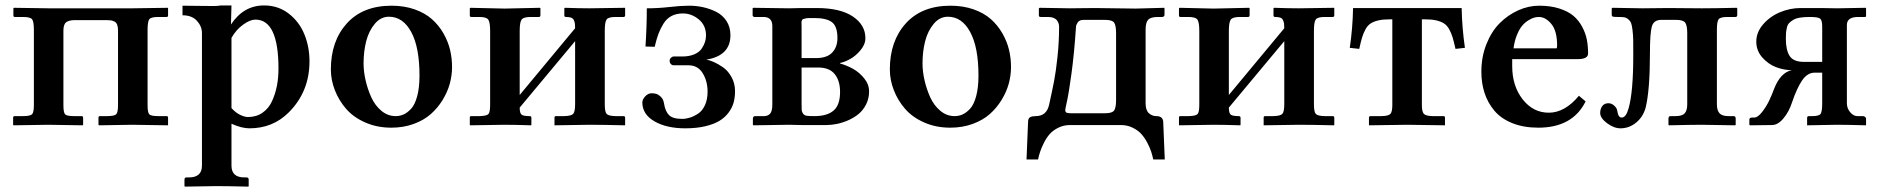

<svg xmlns="http://www.w3.org/2000/svg" viewBox="-20 -465 6988 714"><path d="M106 -353Q106 -385.3 99.1 -393.6Q92.3 -401.9 64.9 -401.9H35.2Q29.8 -401.9 29.8 -407.2V-434.1L32.2 -436L160.2 -434.1H252H377.9H472.2L604 -436L605 -434.1V-408.2Q605 -401.9 600.1 -401.9H568.8Q542 -401.9 535.4 -393.6Q528.8 -385.3 528.8 -354V-74.2Q528.8 -45.9 535.4 -39.6Q542 -33.2 568.8 -33.2H600.1Q605 -33.2 605 -26.9V-1L604 1L472.2 -1L348.1 1L346.2 -1V-27.8Q346.2 -33.2 352.1 -33.2H377.9Q405.8 -33.2 412.4 -40.3Q418.9 -47.4 418.9 -74.2V-351.1Q418.9 -364.3 415.8 -372.8Q412.6 -381.3 405.8 -384.8Q398.9 -388.2 393.1 -389.2Q387.2 -390.1 377.9 -390.1H256.8Q237.3 -390.1 226.6 -382.6Q215.8 -375 215.8 -351.1V-74.2Q215.8 -45.9 222.4 -39.6Q229 -33.2 255.9 -33.2H283.2Q289.1 -33.2 289.1 -26.9V-1L287.1 1L159.2 -1L30.8 1L28.8 -1V-27.8Q28.8 -33.2 35.2 -33.2H64.9Q92.8 -33.2 99.4 -40.3Q106 -47.4 106 -74.2Z M840.8 -324.2V-63Q857.4 -44.9 874 -37.4Q890.6 -29.8 901.9 -29.8Q933.1 -29.8 956.1 -45.7Q979 -61.5 991.5 -88.6Q1003.9 -115.7 1009.8 -146Q1015.6 -176.3 1015.6 -210Q1015.6 -392.1 929.7 -392.1Q910.2 -392.1 884.3 -373.5Q858.4 -355 840.8 -324.2ZM731 150.9V-341.8Q731 -367.2 712.2 -387.7Q693.4 -408.2 658.7 -408.2V-443.8Q683.6 -443.8 721.2 -443.1Q758.8 -442.4 776.1 -442.6Q793.5 -442.9 800.8 -444.8H840.8L838.9 -374Q885.7 -444.8 961.9 -444.8Q1014.2 -444.8 1053.5 -414.6Q1092.8 -384.3 1111.8 -337.6Q1130.9 -291 1130.9 -236.8Q1130.9 -124 1053.7 -46.9Q994.6 12.2 907.7 12.2Q878.4 12.2 840.8 -4.9V150.9Q840.8 194.8 888.7 194.8H897Q904.8 194.8 904.8 203.1V227.1L903.8 229Q822.8 227.1 783.7 227.1L668 229L666 227.1V203.1Q666 194.8 673.8 194.8H682.6Q731 194.8 731 150.9Z M1426.3 -402.8Q1396 -402.8 1373.8 -376.5Q1351.6 -350.1 1341.8 -311.8Q1332 -273.4 1332 -229Q1332 -199.7 1339.4 -167Q1346.7 -134.3 1360.6 -103.5Q1374.5 -72.8 1398.2 -53Q1421.9 -33.2 1451.2 -33.2Q1466.8 -33.2 1480.7 -39.3Q1494.6 -45.4 1508.8 -60.5Q1522.9 -75.7 1531.5 -107.4Q1540 -139.2 1540 -184.1Q1540 -289.1 1509.3 -345.9Q1478.5 -402.8 1426.3 -402.8ZM1210.4 -207Q1210.4 -312.5 1270 -378.2Q1329.6 -443.8 1436 -443.8Q1483.4 -443.8 1522 -430.2Q1560.5 -416.5 1585.9 -394Q1611.3 -371.6 1628.7 -341.6Q1646 -311.5 1653.6 -280Q1661.1 -248.5 1661.1 -215.8Q1661.1 -184.6 1652.6 -153.6Q1644 -122.6 1625.7 -92.8Q1607.4 -63 1581.5 -40.3Q1555.7 -17.6 1517.8 -3.9Q1480 9.8 1435.1 9.8Q1382.3 9.8 1338.4 -9.5Q1294.4 -28.8 1267.3 -60.1Q1240.2 -91.3 1225.3 -129.4Q1210.4 -167.5 1210.4 -207Z M1856 -433.1 1987.8 -436 1989.7 -434.1V-408.2Q1989.7 -401.9 1983.9 -401.9H1953.6Q1926.8 -401.9 1919.7 -392.1Q1912.6 -382.3 1912.6 -350.1V-111.8L2118.7 -359.9Q2118.7 -371.1 2117.9 -377Q2117.2 -382.8 2114.3 -389.6Q2111.3 -396.5 2104.2 -399.2Q2097.2 -401.9 2085 -401.9Q2078.6 -401.9 2078.6 -407.2V-434.1L2081.1 -436Q2135.7 -434.1 2171.9 -434.1L2303.7 -436L2304.7 -434.1V-408.2Q2304.7 -401.9 2298.8 -401.9H2269Q2242.2 -401.9 2235.6 -392.3Q2229 -382.8 2229 -350.1V-77.1Q2229 -49.3 2235.8 -41.5Q2242.7 -33.7 2269 -33.2H2298.8Q2304.7 -33.2 2304.7 -26.9V-1L2303.7 1Q2222.7 -1 2171.9 -1L2042 1V-1V-27.8Q2042 -33.2 2047.9 -33.2H2077.6Q2104.5 -33.7 2111.6 -41.7Q2118.7 -49.8 2118.7 -77.1V-312L1912.6 -64.9Q1912.6 -45.4 1918.9 -39.3Q1925.3 -33.2 1949.7 -33.2Q1956.1 -33.2 1956.1 -26.9V-1L1954.6 1Q1895 -1 1856 -1L1728 1L1727.1 -1V-27.8Q1727.1 -33.2 1731.9 -33.2H1762.7Q1790 -33.7 1796.4 -41Q1802.7 -48.3 1802.7 -75.2V-349.1Q1802.7 -381.8 1795.9 -391.8Q1789.1 -401.9 1762.7 -401.9H1732.9Q1727.1 -401.9 1727.1 -407.2V-434.1L1730 -436Z M2516.6 -22.9Q2530.8 -22.9 2545.7 -27.6Q2560.5 -32.2 2576.2 -42.5Q2591.8 -52.7 2601.6 -74Q2611.3 -95.2 2611.3 -124Q2611.3 -163.1 2593.3 -192.6Q2575.2 -222.2 2540.5 -222.2H2485.4Q2479 -222.2 2474.6 -227.1Q2470.2 -231.9 2470.2 -238.8Q2470.2 -245.6 2475.1 -250.2Q2480 -254.9 2485.4 -254.9H2516.6Q2543 -254.9 2561.8 -262.9Q2580.6 -271 2589.4 -284.2Q2598.1 -297.4 2601.8 -309.1Q2605.5 -320.8 2605.5 -333Q2605.5 -370.6 2578.6 -392.8Q2551.8 -415 2519.5 -415Q2495.1 -415 2477.1 -405.5Q2459 -396 2447.3 -377Q2435.5 -357.9 2428.5 -338.9Q2421.4 -319.8 2414.6 -291L2380.4 -292Q2385.3 -366.7 2385.3 -434.1Q2427.2 -434.1 2470 -439Q2512.7 -443.8 2542.5 -443.8Q2568.4 -443.8 2593.5 -438.5Q2618.7 -433.1 2642.6 -421.4Q2666.5 -409.7 2681.4 -387.2Q2696.3 -364.7 2696.3 -334Q2696.3 -257.8 2606.4 -243.2Q2617.7 -241.7 2634 -234.6Q2650.4 -227.5 2668.9 -214.6Q2687.5 -201.7 2700.4 -178.2Q2713.4 -154.8 2713.4 -126Q2713.4 -103.5 2708.3 -84.2Q2703.1 -64.9 2689.9 -46.9Q2676.8 -28.8 2656.2 -16.1Q2635.7 -3.4 2603 4.4Q2570.3 12.2 2528.3 12.2Q2458.5 12.2 2413.6 -13.9Q2368.7 -40 2368.7 -84Q2368.7 -95.2 2379.4 -106.7Q2390.1 -118.2 2403.3 -118.2Q2411.1 -118.2 2419.4 -116.2Q2427.7 -114.3 2437.3 -105.2Q2446.8 -96.2 2449.2 -81.1Q2453.6 -51.8 2467.5 -37.4Q2481.4 -22.9 2516.6 -22.9Z M2960.9 -249H3014.2Q3055.7 -249 3075 -269.8Q3094.2 -290.5 3094.2 -323.2Q3094.2 -367.2 3073.7 -382.6Q3053.2 -397.9 3008.8 -397.9H2988.3Q2980.5 -397.9 2974.6 -396.2Q2968.8 -394.5 2966.3 -394Q2963.9 -393.6 2962.2 -389.4Q2960.4 -385.3 2960.4 -383.8Q2960.4 -382.3 2960.7 -374.8Q2960.9 -367.2 2960.9 -363.8ZM2960.9 -213.9V-77.1Q2960.9 -60.5 2961.4 -54.7Q2961.9 -48.8 2966.6 -42.2Q2971.2 -35.6 2980.7 -34.4Q2990.2 -33.2 3008.8 -33.2Q3056.2 -33.2 3080.1 -54Q3104 -74.7 3104 -123Q3104 -164.6 3084.2 -189.2Q3064.5 -213.9 3022.9 -213.9ZM2782.2 1 2779.8 -1V-23.9Q2779.8 -33.2 2789.1 -33.2H2820.8Q2835.9 -33.2 2844 -42.5Q2852.1 -51.8 2852.1 -76.2V-368.2Q2852.1 -401.9 2818.8 -401.9H2785.2Q2783.2 -401.9 2781 -403.8Q2778.8 -405.8 2778.8 -407.2V-434.1L2780.8 -436L2914.1 -434.1L2960 -435.1H3017.1Q3105 -435.1 3151.6 -403.6Q3198.2 -372.1 3198.2 -323.2Q3198.2 -299.8 3179.9 -278.1Q3161.6 -256.3 3140.4 -244.9Q3119.1 -233.4 3104 -231V-229Q3129.4 -221.7 3152.3 -209Q3175.3 -196.3 3193.6 -173.8Q3211.9 -151.4 3211.9 -125Q3211.9 -98.6 3200.9 -76.9Q3189.9 -55.2 3173.1 -41.3Q3156.2 -27.3 3134.5 -17.8Q3112.8 -8.3 3092.3 -4.2Q3071.8 0 3053.2 0H2960.9L2914.1 -1Z M3504.9 -402.8Q3474.6 -402.8 3452.4 -376.5Q3430.2 -350.1 3420.4 -311.8Q3410.6 -273.4 3410.6 -229Q3410.6 -199.7 3418 -167Q3425.3 -134.3 3439.2 -103.5Q3453.1 -72.8 3476.8 -53Q3500.5 -33.2 3529.8 -33.2Q3545.4 -33.2 3559.3 -39.3Q3573.2 -45.4 3587.4 -60.5Q3601.6 -75.7 3610.1 -107.4Q3618.7 -139.2 3618.7 -184.1Q3618.7 -289.1 3587.9 -345.9Q3557.1 -402.8 3504.9 -402.8ZM3289.1 -207Q3289.1 -312.5 3348.6 -378.2Q3408.2 -443.8 3514.6 -443.8Q3562 -443.8 3600.6 -430.2Q3639.2 -416.5 3664.6 -394Q3689.9 -371.6 3707.3 -341.6Q3724.6 -311.5 3732.2 -280Q3739.7 -248.5 3739.7 -215.8Q3739.7 -184.6 3731.2 -153.6Q3722.7 -122.6 3704.3 -92.8Q3686 -63 3660.2 -40.3Q3634.3 -17.6 3596.4 -3.9Q3558.6 9.8 3513.7 9.8Q3460.9 9.8 3417 -9.5Q3373 -28.8 3345.9 -60.1Q3318.8 -91.3 3304 -129.4Q3289.1 -167.5 3289.1 -207Z M3941.4 -56.2Q3941.4 -47.9 3946.5 -45.9Q3951.7 -43.9 3961.4 -43.9H4090.3Q4116.2 -43.9 4123.3 -54.4Q4130.4 -64.9 4130.4 -92.8V-341.8Q4130.4 -370.1 4123.3 -380.6Q4116.2 -391.1 4089.4 -391.1H4009.3Q3994.1 -391.1 3987.8 -381.6Q3981.4 -372.1 3981.4 -365.2Q3974.6 -264.6 3964.6 -191.7Q3954.6 -118.7 3948 -89.1Q3941.4 -59.6 3941.4 -56.2ZM3959.5 0Q3935.5 0 3915.5 10Q3895.5 20 3883.3 33.9Q3871.1 47.9 3861.6 67.1Q3852.1 86.4 3847.7 100.1Q3843.3 113.8 3840.3 127.9H3797.4L3803.2 -13.2Q3803.7 -25.4 3811 -29.3Q3818.4 -33.2 3831.5 -33.2Q3872.1 -33.2 3881.3 -75.2Q3893.1 -128.4 3899.9 -163.6Q3906.7 -198.7 3912.6 -254.2Q3918.5 -309.6 3918.5 -365.2Q3918.5 -371.1 3917 -376.5Q3915.5 -381.8 3911.6 -387.9Q3907.7 -394 3898.9 -397.9Q3890.1 -401.9 3877.4 -401.9H3850.6Q3843.3 -401.9 3843.3 -407.2V-434.1L3846.7 -436Q3942.4 -434.1 3959.5 -434.1Q3966.8 -434.1 3998.8 -434.6Q4030.8 -435.1 4052.2 -435.1Q4074.2 -435.1 4129.2 -434.1Q4184.1 -433.1 4203.6 -433.1L4309.6 -436L4310.5 -434.1V-409.2Q4310.5 -406.2 4307.9 -404.1Q4305.2 -401.9 4302.2 -401.9H4286.6Q4259.3 -401.9 4249.8 -391.6Q4240.2 -381.3 4240.2 -355V-81.1Q4240.2 -55.2 4252.2 -44.2Q4264.2 -33.2 4280.3 -33.2Q4304.2 -33.2 4305.7 -12.2L4311.5 127.9H4268.6Q4265.6 113.8 4261 99.1Q4256.3 84.5 4246.6 65.9Q4236.8 47.4 4224.4 33.4Q4211.9 19.5 4191.9 9.8Q4171.9 0 4148.4 0Z M4493.2 -433.1 4625 -436 4627 -434.1V-408.2Q4627 -401.9 4621.1 -401.9H4590.8Q4564 -401.9 4556.9 -392.1Q4549.8 -382.3 4549.8 -350.1V-111.8L4755.9 -359.9Q4755.9 -371.1 4755.1 -377Q4754.4 -382.8 4751.5 -389.6Q4748.5 -396.5 4741.5 -399.2Q4734.4 -401.9 4722.2 -401.9Q4715.8 -401.9 4715.8 -407.2V-434.1L4718.3 -436Q4772.9 -434.1 4809.1 -434.1L4940.9 -436L4941.9 -434.1V-408.2Q4941.9 -401.9 4936 -401.9H4906.2Q4879.4 -401.9 4872.8 -392.3Q4866.2 -382.8 4866.2 -350.1V-77.1Q4866.2 -49.3 4873 -41.5Q4879.9 -33.7 4906.2 -33.2H4936Q4941.9 -33.2 4941.9 -26.9V-1L4940.9 1Q4859.9 -1 4809.1 -1L4679.2 1V-1V-27.8Q4679.2 -33.2 4685.1 -33.2H4714.8Q4741.7 -33.7 4748.8 -41.7Q4755.9 -49.8 4755.9 -77.1V-312L4549.8 -64.9Q4549.8 -45.4 4556.2 -39.3Q4562.5 -33.2 4586.9 -33.2Q4593.3 -33.2 4593.3 -26.9V-1L4591.8 1Q4532.2 -1 4493.2 -1L4365.2 1L4364.3 -1V-27.8Q4364.3 -33.2 4369.1 -33.2H4399.9Q4427.2 -33.7 4433.6 -41Q4439.9 -48.3 4439.9 -75.2V-349.1Q4439.9 -381.8 4433.1 -391.8Q4426.3 -401.9 4399.9 -401.9H4370.1Q4364.3 -401.9 4364.3 -407.2V-434.1L4367.2 -436Z M5279.8 -393.1H5267.6V-74.2Q5267.6 -49.8 5274.9 -41.7Q5282.2 -33.7 5307.6 -33.2H5348.6Q5353.5 -33.2 5353.5 -26.9V1L5213.9 -1L5070.8 1V-26.9Q5070.8 -33.2 5076.7 -33.2H5117.7Q5143.6 -33.7 5150.6 -41.5Q5157.7 -49.3 5157.7 -74.2V-393.1H5147.5Q5123 -393.1 5106.2 -389.2Q5089.4 -385.3 5077.9 -378.2Q5066.4 -371.1 5058.3 -356.7Q5050.3 -342.3 5045.4 -326.2Q5040.5 -310.1 5034.7 -283.2L4999.5 -287.1Q5010.3 -360.8 5011.7 -435.1H5415.5Q5417 -360.8 5427.7 -287.1L5392.6 -283.2Q5386.7 -310.1 5381.8 -326.2Q5377 -342.3 5368.9 -356.7Q5360.8 -371.1 5349.4 -378.2Q5337.9 -385.3 5321 -389.2Q5304.2 -393.1 5279.8 -393.1Z M5608.4 -285.2H5768.6Q5770.5 -287.1 5770.5 -295.9Q5770.5 -350.1 5749 -376Q5727.5 -401.9 5702.6 -401.9Q5694.8 -401.9 5686 -399.7Q5677.2 -397.5 5664.6 -389.9Q5651.9 -382.3 5641.4 -370.4Q5630.9 -358.4 5621.6 -336.2Q5612.3 -314 5608.4 -285.2ZM5851.6 -108.9 5876.5 -87.9Q5828.1 9.8 5700.7 9.8Q5645.5 9.8 5603.8 -7.1Q5562 -23.9 5537.4 -53.2Q5512.7 -82.5 5500.7 -119.1Q5488.8 -155.8 5488.8 -198.2Q5488.8 -253.4 5507.6 -300.8Q5526.4 -348.1 5556.9 -378.7Q5587.4 -409.2 5625.7 -426.5Q5664.1 -443.8 5703.6 -443.8Q5746.1 -443.8 5778.8 -433.3Q5811.5 -422.9 5831.3 -406Q5851.1 -389.2 5863.8 -365.2Q5876.5 -341.3 5881.1 -317.4Q5885.7 -293.5 5885.7 -266.1Q5885.7 -245.1 5846.7 -245.1H5603.5V-219.2Q5603.5 -145.5 5642.3 -95.7Q5681.2 -45.9 5739.7 -45.9Q5799.3 -45.9 5851.6 -108.9Z M6010.7 -27.8Q5998 -27.8 5994.6 -50.8Q5993.7 -62 5983.6 -71.5Q5973.6 -81.1 5961.4 -81.1Q5946.3 -81.1 5938.5 -70.6Q5930.7 -60.1 5930.7 -44.9Q5930.7 -25.9 5956.3 -6.8Q5981.9 12.2 6006.3 12.2Q6038.1 12.2 6064 -8.8Q6089.8 -29.8 6099.6 -64Q6115.7 -129.9 6115.7 -266.1Q6115.7 -341.8 6122.8 -366.5Q6129.9 -391.1 6157.7 -391.1H6213.4Q6239.7 -391.1 6247.1 -380.4Q6254.4 -369.6 6254.4 -341.8V-77.1Q6254.4 -54.2 6245.1 -43.7Q6235.8 -33.2 6211.4 -33.2H6192.4Q6184.6 -33.2 6184.6 -23.9V-1L6186.5 1Q6271.5 -1 6307.6 -1L6432.6 1L6434.6 -1V-23.9Q6434.6 -33.2 6426.8 -33.2H6407.7Q6383.8 -33.2 6374.3 -43.9Q6364.7 -54.7 6364.7 -77.1V-355Q6364.7 -384.8 6371.1 -393.3Q6377.4 -401.9 6404.3 -401.9H6433.6Q6440.4 -401.9 6440.4 -409.2V-434.1L6438.5 -436Q6353.5 -434.1 6309.6 -434.1L6183.6 -435.1Q6121.6 -434.1 6088.4 -434.1L5976.6 -436L5973.6 -434.1V-411.1Q5973.6 -404.8 5977.3 -403.3Q5981 -401.9 5994.6 -401.9Q6010.3 -401.9 6018.8 -400.9Q6027.3 -399.9 6034.9 -393.6Q6042.5 -387.2 6045.4 -380.1Q6048.3 -373 6050.8 -354Q6053.2 -335 6053.5 -315.4Q6053.7 -295.9 6053.7 -258.8Q6053.7 -123.5 6036.6 -63Q6026.9 -27.8 6010.7 -27.8Z M6756.3 -234.9V-366.2Q6756.3 -390.1 6748.3 -396Q6740.2 -401.9 6710.4 -401.9Q6689 -401.9 6673.6 -399.4Q6658.2 -397 6648.7 -391.1Q6639.2 -385.3 6633.3 -379.2Q6627.4 -373 6625 -362.3Q6622.6 -351.6 6621.8 -343.3Q6621.1 -335 6621.1 -320.8Q6621.1 -278.8 6635.3 -256.8Q6649.4 -234.9 6688.5 -234.9ZM6578.1 -136.2Q6601.6 -195.3 6643.1 -204.1Q6613.8 -204.1 6584.5 -215.3Q6555.2 -226.6 6533.2 -251.7Q6511.2 -276.9 6511.2 -310.1Q6511.2 -345.2 6536.9 -374.8Q6562.5 -404.3 6599.9 -419.7Q6637.2 -435.1 6675.3 -435.1H6752.4L6812 -434.1L6917.5 -436L6919.4 -434.1V-404.8Q6919.4 -401.9 6915 -401.9H6890.1Q6848.1 -401.9 6848.1 -372.1V-81.1Q6848.1 -62 6860.4 -47.6Q6872.6 -33.2 6887.2 -33.2H6908.2Q6911.6 -33.2 6914.6 -31Q6917.5 -28.8 6918.5 -26.9Q6919.4 -24.9 6919.4 -23.9V1Q6853 -1 6810.1 -1L6700.2 1V-25.9Q6700.2 -33.2 6706.1 -33.2H6720.2Q6744.6 -33.2 6750.5 -41.7Q6756.3 -50.3 6756.3 -81.1V-194.8H6728Q6701.2 -194.8 6681.6 -166Q6662.1 -137.2 6644 -84Q6633.3 -50.3 6612.5 -25.1Q6591.8 0 6569.3 0L6488.3 1L6485.4 -1V-20Q6485.4 -27.8 6495.1 -27.8H6503.4Q6516.6 -27.8 6532.5 -48.1Q6548.3 -68.4 6558.8 -90.3Q6569.3 -112.3 6578.1 -136.2Z"/></svg>

Font: Linux Libertine G
Style: Semibold
Weight: 600
Designer: Philipp H. Poll
Foundry: Philipp H. Poll
Version: Version 5.1.1